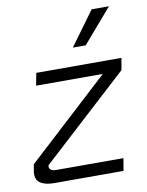

<svg xmlns="http://www.w3.org/2000/svg" viewBox="-80 -751 618 808"><g transform="rotate(-10 229.0 -346.5)"><path d="M104 -53H391L382 0H88Q9 0 9 -51Q9 -60 10 -64L15 -93L367 -417H82L92 -470H456L447 -419L75 -78Q73 -66 80 -59.5Q87 -53 104 -53ZM368 -693H442L317 -548H262Z"/></g></svg>

Font: KoHo
Style: Italic
Weight: 400
Italic angle: -10°
Designer: Cadson Demak & Katatrad Team
Foundry: Cadson Demak Co.,Ltd.
Version: Version 1.000